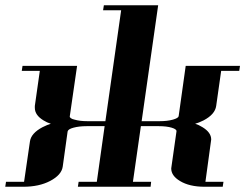

<svg xmlns="http://www.w3.org/2000/svg" viewBox="-20 -712 935 732"><path d="M0 0 2.9 -19H71.8L94.2 -172.9Q98.6 -204.1 142.1 -227.1Q162.6 -237.3 173.8 -240.2Q159.2 -244.6 146 -252.9Q112.8 -272.9 112.8 -300.8V-308.1L131.8 -441.9H63L65.9 -460.9H273.9L246.1 -269Q245.1 -265.1 250 -261.5Q254.9 -257.8 264.2 -255.9Q284.2 -250 313 -250H381.8L441.9 -672.9H373L376 -691.9H583L520 -250H588.9Q618.2 -250 639.2 -255.9Q659.7 -261.7 661.1 -269L688 -460.9H895L892.1 -441.9H823.2L804.2 -308.1Q799.8 -275.9 755.9 -252.9Q737.3 -243.7 724.1 -240.2Q737.3 -236.3 752 -227.1Q785.2 -207 785.2 -180.2Q785.2 -179.2 784.7 -176.5Q784.2 -173.8 784.2 -172.9L763.2 -19H832L829.1 0H759.8Q702.1 0 666 -22Q632.8 -42 632.8 -69.8Q632.8 -70.8 633.3 -73.5Q633.8 -76.2 633.8 -77.1L652.8 -210.9Q653.8 -214.8 649.2 -218.5Q644.5 -222.2 634.8 -225.1Q615.2 -231 585.9 -231H517.1L486.8 -19H556.2L554.2 0H276.9L279.8 -19H349.1L378.9 -231H310.1Q281.2 -231 259.8 -225.1Q239.7 -219.7 237.8 -210.9L219.2 -77.1Q214.8 -44.9 170.9 -22Q128.9 0 68.8 0Z"/></svg>

Font: Hjet
Style: Italic
Weight: 400
Designer: T. Christopher White
Version: Version 1.2